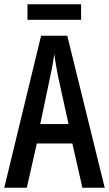

<svg xmlns="http://www.w3.org/2000/svg" viewBox="-20 -882 512 902"><path d="M367 0 320 -208H153L106 0H0L173 -714H296L472 0ZM253 -522Q247 -553 242.5 -578.5Q238 -604 235 -628Q232 -605 227 -577Q222 -549 216 -523L169 -299H302ZM361 -862V-789H109V-862Z"/></svg>

Font: Noto Sans Tamil ExtraCondensed Medium
Style: Regular
Weight: 500
Width: 2
Designer: Jelle Bosma - Monotype Design Team
Foundry: Monotype Imaging Inc.
Version: Version 2.004; ttfautohint (v1.8.4.7-5d5b)